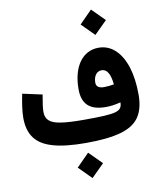

<svg xmlns="http://www.w3.org/2000/svg" viewBox="-120 -1030 1141 1379"><g transform="rotate(-10 450.5 -341.0)"><path d="M639.6 -752.4 732.4 -844.7 639.6 -937.5 547.9 -844.7ZM732.4 -244.6C732.4 -210.9 721.2 -190.9 682.6 -180.2C643.6 -169.4 572.3 -166.5 452.6 -166.5C381.3 -166.5 325.7 -169.4 285.6 -175.8C205.1 -188 175.8 -217.8 175.8 -273.9C175.8 -297.9 181.2 -338.9 191.9 -397L48.3 -428.2C35.2 -364.3 25.9 -300.8 25.9 -256.3C25.9 -194.8 39.6 -145.5 67.4 -107.9C122.6 -32.7 241.7 0 439.5 0C545.9 0 630.9 -8.8 693.8 -26.9C756.8 -44.4 801.8 -73.7 829.6 -114.3C856.9 -154.8 870.6 -209.5 870.6 -277.3C870.6 -355 861.3 -421.9 843.3 -479C806.2 -592.8 737.3 -658.2 645.5 -658.2C528.3 -658.2 452.6 -554.2 452.6 -389.6C452.6 -280.3 507.3 -229.5 625 -229.5C659.2 -229.5 694.8 -234.4 732.4 -244.6ZM708.5 -379.9C683.1 -375.5 658.7 -372.6 637.2 -372.6C598.6 -372.6 579.1 -386.7 579.1 -414.6C579.1 -461.9 602.1 -495.1 639.2 -495.1C677.7 -495.1 701.2 -456.5 708.5 -379.9ZM440.9 256.3 533.7 164.1 440.9 71.3 349.1 164.1Z"/></g></svg>

Font: Estedad ExtraBold
Style: Regular
Weight: 800
Designer: Amin Abedi
Version: Version 7.3